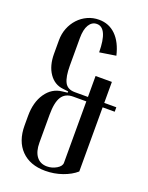

<svg xmlns="http://www.w3.org/2000/svg" viewBox="-136 -776 658 852"><g transform="rotate(20 193.0 -350.0)"><path d="M31 -152V-197Q31 -262 60 -304Q89 -346 136 -351L161 -354V-360L136 -363Q95 -367 70 -403Q45 -439 45 -496V-559Q45 -590 55.5 -616.5Q66 -643 84.5 -663Q103 -683 128 -694.5Q153 -706 182 -706Q229 -706 261.5 -674Q294 -642 308 -582L231 -570Q230 -685 179 -685Q156 -685 142.5 -663Q129 -641 129 -600V-470Q129 -418 142 -392.5Q155 -367 190 -367H252V-466H329V-367H386V-346H329V-43Q304 -21 265.5 -7.5Q227 6 185 6Q113 6 72 -36Q31 -78 31 -152ZM119 -103Q119 -61 136.5 -38Q154 -15 186 -15Q210 -15 231 -27.5Q252 -40 252 -56V-346H190Q153 -346 136 -319.5Q119 -293 119 -235Z"/></g></svg>

Font: Moniqa SemBd Narrow Heading
Style: Regular
Weight: 600
Width: 4
Designer: Rajesh Rajput
Foundry: Rajesh Rajput
Version: Version 1.000